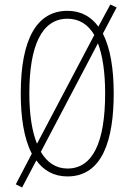

<svg xmlns="http://www.w3.org/2000/svg" viewBox="-20 -772 580 851"><path d="M484 -358C484 -467 469 -559 436 -623L497 -739L469 -752L416 -654C384 -698 339 -724 279 -724C145 -724 72 -602 72 -358C72 -256 85 -160 121 -91L50 45L78 59L141 -61C173 -17 218 10 279 10C436 10 484 -156 484 -358ZM110 -358C110 -569 165 -689 279 -689C331 -689 370 -664 398 -617L144 -135C122 -189 110 -264 110 -358ZM446 -358C446 -141 391 -25 279 -25C229 -25 189 -51 161 -99L414 -580C435 -526 446 -451 446 -358Z"/></svg>

Font: Noto Sans Thai Looped ExtraCondensed ExtraLight
Style: Regular
Weight: 200
Width: 2
Designer: Sasikarn Vongin, Ben Mitchell
Foundry: The Fontpad Ltd
Version: Version 1.001